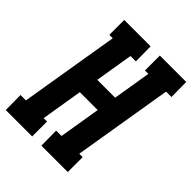

<svg xmlns="http://www.w3.org/2000/svg" viewBox="-224 -846 957 957"><g transform="rotate(45 254.5 -367.5)"><path d="M-14 0 -15 -105H23L110 -630H86V-735H272L273 -630H235L202 -429H328L361 -630H337V-735H523L524 -630H486L399 -105H423V0H237L236 -105H274L310 -324H184L148 -105H172V0Z"/></g></svg>

Font: Iosevka Curly Slab Extrabold
Style: Italic
Weight: 800
Italic angle: -9°
Monospace: yes
Designer: Belleve Invis
Foundry: Belleve Invis
Version: Version 22.1.2; ttfautohint (v1.8.4)